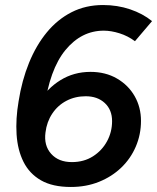

<svg xmlns="http://www.w3.org/2000/svg" viewBox="-20 -732 625 764"><path d="M262 12Q189 12 143 -14.5Q97 -41 73.5 -88Q50 -135 46 -197Q42 -259 54 -329Q67 -412 95.5 -482Q124 -552 166.5 -603.5Q209 -655 265 -683.5Q321 -712 390 -712Q447 -712 497.5 -695Q548 -678 585 -648L517 -568Q489 -589 455.5 -599.5Q422 -610 393 -610Q304 -610 240.5 -533Q177 -456 156 -299L133 -323Q167 -380 220.5 -413Q274 -446 340 -446Q400 -446 445.5 -419.5Q491 -393 516 -349Q541 -305 541 -251Q541 -197 520.5 -149Q500 -101 462.5 -65Q425 -29 374 -8.5Q323 12 262 12ZM266 -87Q314 -87 350 -110Q386 -133 406 -170Q426 -207 426 -250Q426 -295 397 -322Q368 -349 321 -349Q279 -349 244.5 -331Q210 -313 188 -280Q166 -247 161 -205Q154 -153 183.5 -120Q213 -87 266 -87Z"/></svg>

Font: Figtree Light SemiBold
Style: Italic
Weight: 600
Italic angle: -9.5°
Version: Version 2.001;gftools[0.9.30]